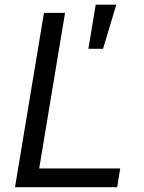

<svg xmlns="http://www.w3.org/2000/svg" viewBox="-20 -781 602 801"><path d="M42.6 0 163.4 -727.3H251.4L143.5 -78.1H481.5L468.8 0ZM348.7 -577.4 379.3 -761.4H465.2L409.8 -577.4Z"/></svg>

Font: Karasuma Gothic
Style: Italic
Weight: 400
Italic angle: -9.39999°
Designer: Rasmus Andersson / Ryoko Nishizuka
Foundry: Genbu
Version: Version 1.00